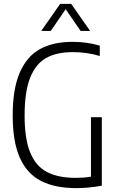

<svg xmlns="http://www.w3.org/2000/svg" viewBox="-20 -965 606 991"><path d="M505.5 -360V-6.5Q435.5 6 375 6Q264 6 191.8 -31Q119.5 -68 82.5 -150.5Q45.5 -233 45.5 -369Q45.5 -506 82 -590.2Q118.5 -674.5 186.5 -711.8Q254.5 -749 354.5 -749Q429.5 -749 495 -729.5V-676Q429 -696 355.5 -696Q273 -696 218.5 -665.8Q164 -635.5 135.5 -563.5Q107 -491.5 107 -368.5Q107 -248 136 -177.5Q165 -107 222.8 -77Q280.5 -47 371.5 -47Q412 -47 449.5 -53V-360ZM445 -805.5H396L319 -917.5L242 -805.5H193L290.5 -945H347.5Z"/></svg>

Font: Encode Sans Condensed Light
Style: Regular
Weight: 300
Width: 3
Designer: Multiple Designers
Foundry: Impallari Type
Version: Version 2.000